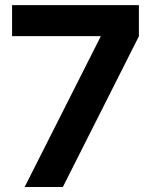

<svg xmlns="http://www.w3.org/2000/svg" viewBox="-20 -748 604 768"><path d="M78.6 0 382.3 -601.1V-603.5H28.3V-727.5H535.6V-603L231.4 0Z"/></svg>

Font: Inter 24pt
Style: Bold
Weight: 700
Designer: Rasmus Andersson
Foundry: rsms
Version: Version 4.001;git-66647c0bb